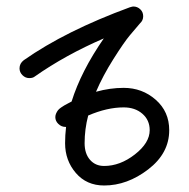

<svg xmlns="http://www.w3.org/2000/svg" viewBox="-20 -570 580 590"><path d="M183 -180H181Q169 -180 159.5 -189Q150 -198 150 -210Q150 -216 152.5 -221.5Q155 -227 158 -231Q161 -235 167.5 -239.5Q174 -244 177.5 -246Q181 -248 189.5 -252.5Q198 -257 200 -258Q229 -351 299 -452Q181 -401 87 -335Q81 -330 70 -330Q58 -330 49 -339Q40 -348 40 -360Q40 -375 53 -385Q181 -475 380 -548Q380 -548 381 -548Q386 -550 390 -550Q402 -550 411 -541.5Q420 -533 420 -520Q420 -507 410 -498Q397 -483 379 -461.5Q361 -440 328.5 -388.5Q296 -337 275 -288Q318 -300 360 -300Q417 -300 458.5 -263.5Q500 -227 500 -170Q500 -99 435.5 -49.5Q371 0 300 0Q246 0 213 -38.5Q180 -77 180 -130Q180 -154 183 -180ZM240 -130Q240 -98 256.5 -79Q273 -60 300 -60Q349 -60 394.5 -95.5Q440 -131 440 -170Q440 -201 417.5 -220.5Q395 -240 360 -240Q309 -240 251 -215Q240 -173 240 -130Z"/></svg>

Font: Pecita
Style: Book
Weight: 400
Width: 7
Version: Version 4.3